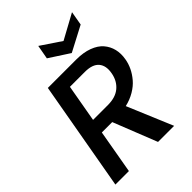

<svg xmlns="http://www.w3.org/2000/svg" viewBox="-259 -1031 1149 1149"><g transform="rotate(-45 316.0 -456.5)"><path d="M478 -486.8Q488.3 -542.5 461.7 -574.2Q435.1 -606 370.1 -606H244.1L202.1 -368.2H328.1Q392.6 -368.2 430.4 -400.1Q468.3 -432.1 478 -486.8ZM146 -694.8H386.2Q446.3 -694.8 491 -678.2Q535.6 -661.6 560.3 -632.8Q585 -604 594 -566.9Q603 -529.8 595.2 -486.8Q589.8 -455.1 575.4 -425.3Q561 -395.5 537.8 -368.2Q514.6 -340.8 478.8 -319.6Q442.9 -298.3 398.9 -288.1L520 0H383.8L273.9 -277.8H186L137.2 0H22.9ZM411.1 -827.1 568.8 -913.1 553.2 -824.2 395 -741.2 267.1 -824.2 283.2 -913.1Z"/></g></svg>

Font: SVN-Poppins Medium
Style: Italic
Weight: 500
Italic angle: -10°
Designer: Ninad Kale (Devanagari), Jonny Pinhorn (Latin)
Foundry: Indian Type Foundry
Version: Version 3.002 2017